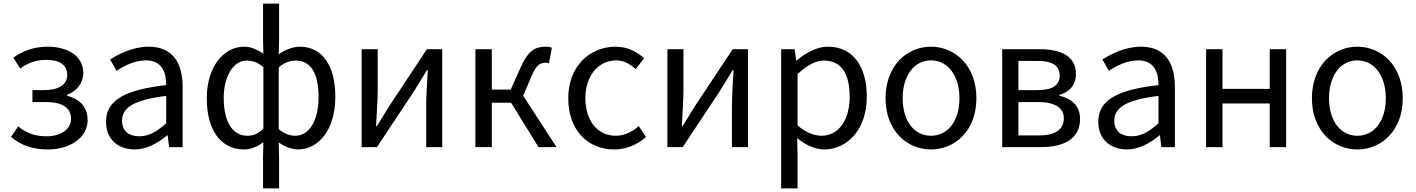

<svg xmlns="http://www.w3.org/2000/svg" viewBox="-20 -816 7852 1065"><path d="M247 13C363 13 466 -49 466 -150C466 -228 416 -269 352 -285V-290C409 -312 442 -358 442 -411C442 -509 350 -557 245 -557C166 -557 106 -533 54 -496L92 -436C136 -467 177 -484 240 -484C307 -484 353 -457 353 -401C353 -348 309 -316 222 -316H160V-250H235C324 -250 374 -219 374 -157C374 -97 314 -60 239 -60C184 -60 131 -73 81 -115L41 -56C105 -4 171 13 247 13Z M727 13C794 13 855 -22 907 -65H910L918 0H993V-334C993 -468 937 -557 805 -557C718 -557 641 -518 591 -486L627 -423C670 -452 727 -481 790 -481C879 -481 902 -414 902 -344C671 -318 568 -259 568 -141C568 -43 636 13 727 13ZM753 -60C699 -60 657 -85 657 -147C657 -217 719 -262 902 -284V-132C849 -85 806 -60 753 -60Z M1439 229H1528V54L1526 -26C1561 -1 1599 13 1634 13C1745 13 1840 -94 1840 -280C1840 -447 1771 -557 1643 -557C1603 -557 1561 -539 1526 -515L1528 -597V-796H1439V-597L1441 -518C1409 -539 1375 -557 1333 -557C1222 -557 1127 -447 1127 -271C1127 -90 1208 13 1333 13C1375 13 1411 -5 1441 -27L1439 54ZM1352 -63C1269 -63 1221 -141 1221 -272C1221 -396 1276 -480 1348 -480C1380 -480 1411 -470 1441 -443V-102C1411 -73 1384 -63 1352 -63ZM1618 -63C1593 -63 1559 -71 1526 -100V-442C1560 -471 1591 -480 1621 -480C1710 -480 1747 -399 1747 -279C1747 -144 1694 -63 1618 -63Z M1986 0H2071L2277 -311C2297 -344 2328 -394 2349 -428H2353C2349 -357 2344 -284 2344 -227V0H2433V-543H2348L2142 -232C2122 -199 2091 -149 2070 -116H2066C2069 -186 2075 -259 2075 -316V-543H1986Z M2617 0H2708V-246H2815L2967 0H3067L2882 -285L2928 -393C2956 -459 2978 -468 3007 -468C3015 -468 3019 -467 3025 -465L3041 -551C3033 -555 3021 -557 3009 -557C2950 -557 2911 -539 2867 -440L2813 -319H2708V-543H2617Z M3387 13C3452 13 3514 -12 3563 -56L3523 -117C3489 -86 3445 -63 3395 -63C3295 -63 3227 -146 3227 -271C3227 -396 3299 -481 3398 -481C3441 -481 3474 -461 3506 -433L3553 -493C3514 -527 3465 -557 3394 -557C3255 -557 3132 -452 3132 -271C3132 -91 3243 13 3387 13Z M3682 0H3767L3973 -311C3993 -344 4024 -394 4045 -428H4049C4045 -357 4040 -284 4040 -227V0H4129V-543H4044L3838 -232C3818 -199 3787 -149 3766 -116H3762C3765 -186 3771 -259 3771 -316V-543H3682Z M4313 229H4404V45L4402 -50C4451 -10 4503 13 4552 13C4677 13 4788 -94 4788 -280C4788 -447 4712 -557 4572 -557C4509 -557 4448 -521 4399 -481H4396L4388 -543H4313ZM4537 -63C4501 -63 4453 -78 4404 -120V-405C4457 -454 4504 -480 4550 -480C4653 -480 4693 -399 4693 -279C4693 -144 4627 -63 4537 -63Z M5144 13C5277 13 5396 -91 5396 -271C5396 -452 5277 -557 5144 -557C5011 -557 4892 -452 4892 -271C4892 -91 5011 13 5144 13ZM5144 -63C5050 -63 4987 -146 4987 -271C4987 -396 5050 -481 5144 -481C5238 -481 5302 -396 5302 -271C5302 -146 5238 -63 5144 -63Z M5539 0H5756C5882 0 5971 -47 5971 -156C5971 -234 5918 -271 5857 -285V-290C5913 -306 5948 -345 5948 -405C5948 -504 5867 -543 5748 -543H5539ZM5629 -316V-478H5739C5822 -478 5858 -448 5858 -397C5858 -346 5823 -316 5732 -316ZM5629 -65V-250H5740C5833 -250 5881 -216 5881 -161C5881 -100 5837 -65 5746 -65Z M6231 13C6298 13 6359 -22 6411 -65H6414L6422 0H6497V-334C6497 -468 6441 -557 6309 -557C6222 -557 6145 -518 6095 -486L6131 -423C6174 -452 6231 -481 6294 -481C6383 -481 6406 -414 6406 -344C6175 -318 6072 -259 6072 -141C6072 -43 6140 13 6231 13ZM6257 -60C6203 -60 6161 -85 6161 -147C6161 -217 6223 -262 6406 -284V-132C6353 -85 6310 -60 6257 -60Z M6670 0H6761V-242H7023V0H7114V-543H7023V-323H6761V-543H6670Z M7509 13C7642 13 7761 -91 7761 -271C7761 -452 7642 -557 7509 -557C7376 -557 7257 -452 7257 -271C7257 -91 7376 13 7509 13ZM7509 -63C7415 -63 7352 -146 7352 -271C7352 -396 7415 -481 7509 -481C7603 -481 7667 -396 7667 -271C7667 -146 7603 -63 7509 -63Z"/></svg>

Font: DAIFUKU Sans JP
Style: Regular
Weight: 400
Designer: Original font ‘Source Han Sans JP’ : Ryoko NISHIZUKA  (kana, bopomofo & ideographs); Paul D. Hunt (Latin, Greek & Cyrill
Foundry: Daifuku
Version: Version 1.001